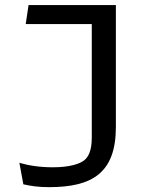

<svg xmlns="http://www.w3.org/2000/svg" viewBox="-20 -534 660 773"><path d="M95 -513.5 83.5 -437H349.5V20C349.5 75 334.5 99 319.5 111C301.5 125.5 261.5 139.5 193 139.5C140 139.5 96 132.5 58 121.5L74 208C102.5 214.5 133.5 219.5 177.5 219.5C351 219.5 446.5 162.5 446.5 -22.5V-513.5Z"/></svg>

Font: Monaspace Argon
Style: Regular
Weight: 400
Designer: Riley Cran & the Lettermatic Team
Foundry: Lettermatic
Version: Version 1.200 (Monaspace Argon)